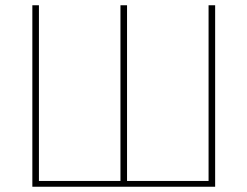

<svg xmlns="http://www.w3.org/2000/svg" viewBox="-20 -710 941 730"><path d="M798 -690V0H103V-690H128V-22H438V-690H463V-22H773V-690Z"/></svg>

Font: Exo 2.0 Thin
Style: Regular
Weight: 250
Designer: Natanael Gama
Version: Version 1.001;PS 001.001;hotconv 1.0.70;makeotf.lib2.5.58329